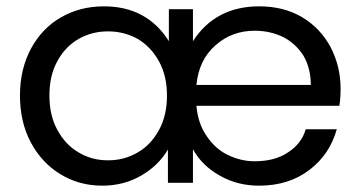

<svg xmlns="http://www.w3.org/2000/svg" viewBox="-20 -577 1137 606"><path d="M1055 -297C1055 -297 1055 -297 1055 -297C1055 -345 1044 -389 1023 -429C1002 -468 972 -500 933 -523C894 -546 849 -557 798 -557C798 -557 798 -557 798 -557C706 -557 636 -520 589 -447C589 -447 589 -548 589 -548C589 -548 513 -548 513 -548C513 -548 513 -447 513 -447C513 -447 513 -447 513 -447C491 -482 463 -510 428 -529C393 -548 353 -557 308 -557C308 -557 308 -557 308 -557C257 -557 212 -545 172 -522C132 -499 101 -466 78 -424C55 -381 43 -332 43 -276C43 -276 43 -276 43 -276C43 -221 54 -171 77 -128C100 -85 131 -51 171 -27C210 -3 254 9 303 9C303 9 303 9 303 9C349 9 390 -2 426 -23C462 -44 490 -71 510 -105C510 -105 510 0 510 0C510 0 589 0 589 0C589 0 589 -106 589 -106C589 -106 589 -106 589 -106C608 -71 637 -43 675 -22C712 -1 753 9 798 9C798 9 798 9 798 9C861 9 914 -8 957 -41C1000 -74 1028 -116 1043 -169C1043 -169 945 -169 945 -169C945 -169 945 -169 945 -169C936 -138 917 -114 889 -96C861 -77 826 -68 783 -68C783 -68 783 -68 783 -68C754 -68 726 -75 699 -88C672 -101 650 -121 632 -148C614 -174 603 -206 600 -243C600 -243 1051 -243 1051 -243C1051 -243 1051 -243 1051 -243C1054 -260 1055 -278 1055 -297ZM961 -309C961 -309 600 -309 600 -309C600 -309 600 -309 600 -309C605 -362 625 -403 660 -434C695 -465 736 -480 784 -480C784 -480 784 -480 784 -480C817 -480 847 -473 874 -460C901 -446 922 -426 938 -401C953 -375 961 -344 961 -309ZM321 -71C321 -71 321 -71 321 -71C287 -71 256 -79 228 -96C200 -112 178 -136 161 -167C144 -198 136 -234 136 -276C136 -276 136 -276 136 -276C136 -317 144 -353 161 -384C178 -415 200 -438 228 -454C256 -470 287 -478 321 -478C321 -478 321 -478 321 -478C355 -478 386 -470 415 -454C443 -437 465 -414 482 -383C499 -352 507 -316 507 -275C507 -275 507 -275 507 -275C507 -234 499 -198 482 -167C465 -136 443 -112 415 -96C386 -79 355 -71 321 -71Z"/></svg>

Font: Girnar Poppins
Style: Regular
Weight: 500
Designer: Ninad Kale (Devanagari), Jonny Pinhorn (Latin)
Foundry: Indian Type Foundry
Version: ""